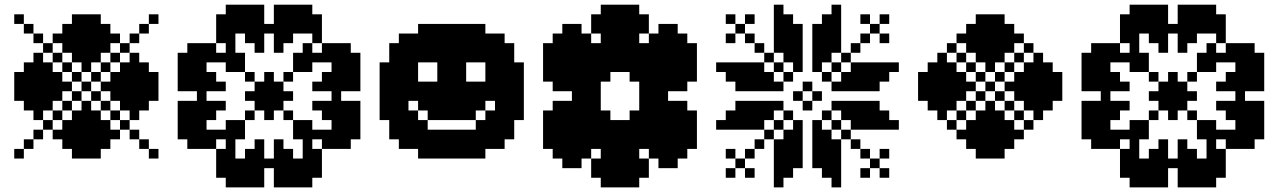

<svg xmlns="http://www.w3.org/2000/svg" viewBox="-20 -812 5540 832"><path d="M41.7 -500H83.3V-458.3H41.7ZM41.7 -458.3H83.3V-416.7H41.7ZM41.7 -416.7H83.3V-375H41.7ZM83.3 -541.7H125V-500H83.3ZM83.3 -500H125V-458.3H83.3ZM83.3 -458.3H125V-416.7H83.3ZM83.3 -416.7H125V-375H83.3ZM83.3 -375H125V-333.3H83.3ZM125 -541.7H166.7V-500H125ZM125 -500H166.7V-458.3H125ZM125 -458.3H166.7V-416.7H125ZM125 -416.7H166.7V-375H125ZM125 -333.3H166.7V-291.7H125ZM166.7 -500H208.3V-458.3H166.7ZM166.7 -458.3H208.3V-416.7H166.7ZM166.7 -375H208.3V-333.3H166.7ZM166.7 -291.7H208.3V-250H166.7ZM208.3 -500H250V-458.3H208.3ZM208.3 -333.3H250V-291.7H208.3ZM208.3 -250H250V-208.3H208.3ZM250 -708.3H291.7V-666.7H250ZM250 -458.3H291.7V-416.7H250ZM250 -375H291.7V-333.3H250ZM250 -291.7H291.7V-250H250ZM250 -250H291.7V-208.3H250ZM250 -208.3H291.7V-166.7H250ZM250 -666.7H291.7V-625H250ZM291.7 -750H333.3V-708.3H291.7ZM291.7 -708.3H333.3V-666.7H291.7ZM291.7 -625H333.3V-583.3H291.7ZM291.7 -416.7H333.3V-375H291.7ZM291.7 -333.3H333.3V-291.7H291.7ZM291.7 -291.7H333.3V-250H291.7ZM291.7 -250H333.3V-208.3H291.7ZM291.7 -208.3H333.3V-166.7H291.7ZM291.7 -166.7H333.3V-125H291.7ZM291.7 -666.7H333.3V-625H291.7ZM333.3 -750H375V-708.3H333.3ZM333.3 -708.3H375V-666.7H333.3ZM333.3 -666.7H375V-625H333.3ZM333.3 -625H375V-583.3H333.3ZM333.3 -583.3H375V-541.7H333.3ZM333.3 -458.3H375V-416.7H333.3ZM333.3 -375H375V-333.3H333.3ZM333.3 -333.3H375V-291.7H333.3ZM333.3 -291.7H375V-250H333.3ZM333.3 -250H375V-208.3H333.3ZM333.3 -208.3H375V-166.7H333.3ZM333.3 -166.7H375V-125H333.3ZM208.3 -416.7H250V-375H208.3ZM291.7 -500H333.3V-458.3H291.7ZM333.3 -541.7H375V-500H333.3ZM291.7 -583.3H333.3V-541.7H291.7ZM250 -541.7H291.7V-500H250ZM250 -625H291.7V-583.3H250ZM208.3 -666.7H250V-625H208.3ZM166.7 -541.7H208.3V-500H166.7ZM208.3 -583.3H250V-541.7H208.3ZM125 -583.3H166.7V-541.7H125ZM166.7 -625H208.3V-583.3H166.7ZM125 -375H166.7V-333.3H125ZM166.7 -416.7H208.3V-375H166.7ZM208.3 -458.3H250V-416.7H208.3ZM375 -750H416.7V-708.3H375ZM375 -708.3H416.7V-666.7H375ZM375 -666.7H416.7V-625H375ZM375 -625H416.7V-583.3H375ZM375 -583.3H416.7V-541.7H375ZM375 -500H416.7V-458.3H375ZM375 -416.7H416.7V-375H375ZM375 -333.3H416.7V-291.7H375ZM375 -291.7H416.7V-250H375ZM375 -250H416.7V-208.3H375ZM375 -208.3H416.7V-166.7H375ZM375 -166.7H416.7V-125H375ZM416.7 -208.3H458.3V-166.7H416.7ZM416.7 -250H458.3V-208.3H416.7ZM416.7 -291.7H458.3V-250H416.7ZM416.7 -375H458.3V-333.3H416.7ZM458.3 -416.7H500V-375H458.3ZM416.7 -458.3H458.3V-416.7H416.7ZM416.7 -541.7H458.3V-500H416.7ZM416.7 -625H458.3V-583.3H416.7ZM416.7 -666.7H458.3V-625H416.7ZM416.7 -708.3H458.3V-666.7H416.7ZM458.3 -666.7H500V-625H458.3ZM458.3 -583.3H500V-541.7H458.3ZM458.3 -500H500V-458.3H458.3ZM458.3 -333.3H500V-291.7H458.3ZM458.3 -250H500V-208.3H458.3ZM500 -375H541.7V-333.3H500ZM500 -458.3H541.7V-416.7H500ZM541.7 -333.3H583.3V-291.7H541.7ZM500 -541.7H541.7V-500H500ZM500 -625H541.7V-583.3H500ZM541.7 -500H583.3V-458.3H541.7ZM541.7 -458.3H583.3V-416.7H541.7ZM541.7 -416.7H583.3V-375H541.7ZM583.3 -375H625V-333.3H583.3ZM583.3 -416.7H625V-375H583.3ZM583.3 -458.3H625V-416.7H583.3ZM583.3 -500H625V-458.3H583.3ZM625 -458.3H666.7V-416.7H625ZM625 -416.7H666.7V-375H625ZM500 -500H541.7V-458.3H500ZM500 -416.7H541.7V-375H500ZM458.3 -458.3H500V-416.7H458.3ZM541.7 -375H583.3V-333.3H541.7ZM541.7 -541.7H583.3V-500H541.7ZM625 -500H666.7V-458.3H625ZM583.3 -541.7H625V-500H583.3ZM541.7 -583.3H583.3V-541.7H541.7ZM500 -291.7H541.7V-250H500ZM541.7 -666.7H583.3V-625H541.7ZM125 -666.7H166.7V-625H125ZM125 -250H166.7V-208.3H125ZM541.7 -250H583.3V-208.3H541.7ZM583.3 -208.3H625V-166.7H583.3ZM83.3 -208.3H125V-166.7H83.3ZM83.3 -708.3H125V-666.7H83.3ZM583.3 -708.3H625V-666.7H583.3ZM625 -166.7H666.7V-125H625ZM41.7 -166.7H83.3V-125H41.7ZM41.7 -750H83.3V-708.3H41.7ZM625 -750H666.7V-708.3H625Z M958.3 -791.7H1000V-750H958.3ZM1000 -791.7H1041.7V-750H1000ZM1041.7 -791.7H1083.3V-750H1041.7ZM1083.3 -791.7H1125V-750H1083.3ZM916.7 -750H958.3V-708.3H916.7ZM958.3 -750H1000V-708.3H958.3ZM1000 -750H1041.7V-708.3H1000ZM1041.7 -750H1083.3V-708.3H1041.7ZM1083.3 -750H1125V-708.3H1083.3ZM1166.7 -750H1208.3V-708.3H1166.7ZM1208.3 -750H1250V-708.3H1208.3ZM1250 -750H1291.7V-708.3H1250ZM1291.7 -750H1333.3V-708.3H1291.7ZM1166.7 -791.7H1208.3V-750H1166.7ZM1208.3 -791.7H1250V-750H1208.3ZM1250 -791.7H1291.7V-750H1250ZM1291.7 -791.7H1333.3V-750H1291.7ZM1333.3 -750H1375V-708.3H1333.3ZM1333.3 -708.3H1375V-666.7H1333.3ZM1333.3 -666.7H1375V-625H1333.3ZM916.7 -708.3H958.3V-666.7H916.7ZM916.7 -666.7H958.3V-625H916.7ZM1125 -708.3H1166.7V-666.7H1125ZM1083.3 -708.3H1125V-666.7H1083.3ZM1041.7 -708.3H1083.3V-666.7H1041.7ZM1000 -708.3H1041.7V-666.7H1000ZM958.3 -708.3H1000V-666.7H958.3ZM1166.7 -708.3H1208.3V-666.7H1166.7ZM1208.3 -708.3H1250V-666.7H1208.3ZM1250 -708.3H1291.7V-666.7H1250ZM1291.7 -708.3H1333.3V-666.7H1291.7ZM1083.3 -666.7H1125V-625H1083.3ZM1083.3 -625H1125V-583.3H1083.3ZM1041.7 -666.7H1083.3V-625H1041.7ZM1166.7 -625H1208.3V-583.3H1166.7ZM1166.7 -666.7H1208.3V-625H1166.7ZM1208.3 -666.7H1250V-625H1208.3ZM875 -625H916.7V-583.3H875ZM833.3 -625H875V-583.3H833.3ZM791.7 -625H833.3V-583.3H791.7ZM875 -583.3H916.7V-541.7H875ZM833.3 -583.3H875V-541.7H833.3ZM791.7 -583.3H833.3V-541.7H791.7ZM750 -583.3H791.7V-541.7H750ZM833.3 -541.7H875V-500H833.3ZM791.7 -541.7H833.3V-500H791.7ZM750 -541.7H791.7V-500H750ZM750 -500H791.7V-458.3H750ZM791.7 -500H833.3V-458.3H791.7ZM833.3 -500H875V-458.3H833.3ZM750 -458.3H791.7V-416.7H750ZM791.7 -458.3H833.3V-416.7H791.7ZM791.7 -375H833.3V-333.3H791.7ZM750 -375H791.7V-333.3H750ZM791.7 -333.3H833.3V-291.7H791.7ZM750 -333.3H791.7V-291.7H750ZM750 -291.7H791.7V-250H750ZM791.7 -291.7H833.3V-250H791.7ZM833.3 -416.7H875V-375H833.3ZM833.3 -458.3H875V-416.7H833.3ZM833.3 -333.3H875V-291.7H833.3ZM833.3 -291.7H875V-250H833.3ZM833.3 -250H875V-208.3H833.3ZM833.3 -375H875V-333.3H833.3ZM875 -458.3H916.7V-416.7H875ZM875 -375H916.7V-333.3H875ZM875 -333.3H916.7V-291.7H875ZM875 -500H916.7V-458.3H875ZM916.7 -458.3H958.3V-416.7H916.7ZM916.7 -375H958.3V-333.3H916.7ZM875 -250H916.7V-208.3H875ZM916.7 -583.3H958.3V-541.7H916.7ZM958.3 -666.7H1000V-625H958.3ZM958.3 -625H1000V-583.3H958.3ZM958.3 -583.3H1000V-541.7H958.3ZM1000 -583.3H1041.7V-541.7H1000ZM1000 -541.7H1041.7V-500H1000ZM958.3 -541.7H1000V-500H958.3ZM1041.7 -500H1083.3V-458.3H1041.7ZM1083.3 -458.3H1125V-416.7H1083.3ZM1083.3 -416.7H1125V-375H1083.3ZM1083.3 -375H1125V-333.3H1083.3ZM1125 -375H1166.7V-333.3H1125ZM1166.7 -375H1208.3V-333.3H1166.7ZM1166.7 -416.7H1208.3V-375H1166.7ZM1166.7 -458.3H1208.3V-416.7H1166.7ZM1125 -458.3H1166.7V-416.7H1125ZM1125 -416.7H1166.7V-375H1125ZM1208.3 -500H1250V-458.3H1208.3ZM1208.3 -333.3H1250V-291.7H1208.3ZM1041.7 -333.3H1083.3V-291.7H1041.7ZM1125 -333.3H1166.7V-291.7H1125ZM1125 -500H1166.7V-458.3H1125ZM1208.3 -416.7H1250V-375H1208.3ZM1041.7 -416.7H1083.3V-375H1041.7ZM1541.7 -583.3V-541.7H1500V-583.3ZM1541.7 -541.7V-500H1500V-541.7ZM1541.7 -500V-458.3H1500V-500ZM1541.7 -458.3V-416.7H1500V-458.3ZM1500 -625V-583.3H1458.3V-625ZM1500 -583.3V-541.7H1458.3V-583.3ZM1500 -541.7V-500H1458.3V-541.7ZM1500 -500V-458.3H1458.3V-500ZM1500 -458.3V-416.7H1458.3V-458.3ZM1458.3 -208.3V-166.7H1416.7V-208.3ZM1458.3 -625V-583.3H1416.7V-625ZM1416.7 -625V-583.3H1375V-625ZM1458.3 -416.7V-375H1416.7V-416.7ZM1458.3 -458.3V-416.7H1416.7V-458.3ZM1458.3 -500V-458.3H1416.7V-500ZM1458.3 -541.7V-500H1416.7V-541.7ZM1458.3 -583.3V-541.7H1416.7V-583.3ZM1458.3 -375V-333.3H1416.7V-375ZM1458.3 -333.3V-291.7H1416.7V-333.3ZM1458.3 -291.7V-250H1416.7V-291.7ZM1458.3 -250V-208.3H1416.7V-250ZM1416.7 -458.3V-416.7H1375V-458.3ZM1375 -458.3V-416.7H1333.3V-458.3ZM1416.7 -500V-458.3H1375V-500ZM1375 -375V-333.3H1333.3V-375ZM1416.7 -375V-333.3H1375V-375ZM1416.7 -333.3V-291.7H1375V-333.3ZM1333.3 -625V-583.3H1291.7V-625ZM1416.7 -583.3V-541.7H1375V-583.3ZM1375 -583.3V-541.7H1333.3V-583.3ZM1333.3 -583.3V-541.7H1291.7V-583.3ZM1333.3 -541.7V-500H1291.7V-541.7ZM1291.7 -541.7V-500H1250V-541.7ZM1291.7 -583.3V-541.7H1250V-583.3ZM750 -250H791.7V-208.3H750ZM791.7 -208.3H833.3V-166.7H791.7ZM791.7 -250H833.3V-208.3H791.7ZM833.3 -208.3H875V-166.7H833.3ZM875 -208.3H916.7V-166.7H875ZM1375 -208.3H1416.7V-166.7H1375ZM1375 -250H1416.7V-208.3H1375ZM1333.3 -250H1375V-208.3H1333.3ZM1291.7 -250H1333.3V-208.3H1291.7ZM1291.7 -208.3H1333.3V-166.7H1291.7ZM1291.7 -166.7H1333.3V-125H1291.7ZM958.3 0V-41.7H1000V0ZM1000 0V-41.7H1041.7V0ZM1041.7 0V-41.7H1083.3V0ZM1083.3 0V-41.7H1125V0ZM916.7 -41.7V-83.3H958.3V-41.7ZM958.3 -41.7V-83.3H1000V-41.7ZM1000 -41.7V-83.3H1041.7V-41.7ZM1041.7 -41.7V-83.3H1083.3V-41.7ZM1083.3 -41.7V-83.3H1125V-41.7ZM1166.7 -41.7V-83.3H1208.3V-41.7ZM1208.3 -41.7V-83.3H1250V-41.7ZM1250 -41.7V-83.3H1291.7V-41.7ZM1291.7 -41.7V-83.3H1333.3V-41.7ZM1166.7 0V-41.7H1208.3V0ZM1208.3 0V-41.7H1250V0ZM1250 0V-41.7H1291.7V0ZM1291.7 0V-41.7H1333.3V0ZM1333.3 -41.7V-83.3H1375V-41.7ZM1333.3 -83.3V-125H1375V-83.3ZM1333.3 -125V-166.7H1375V-125ZM916.7 -83.3V-125H958.3V-83.3ZM916.7 -125V-166.7H958.3V-125ZM1125 -83.3V-125H1166.7V-83.3ZM1083.3 -83.3V-125H1125V-83.3ZM1041.7 -83.3V-125H1083.3V-83.3ZM1000 -83.3V-125H1041.7V-83.3ZM958.3 -83.3V-125H1000V-83.3ZM1166.7 -83.3V-125H1208.3V-83.3ZM1208.3 -83.3V-125H1250V-83.3ZM1250 -83.3V-125H1291.7V-83.3ZM1291.7 -83.3V-125H1333.3V-83.3ZM1083.3 -125V-166.7H1125V-125ZM1083.3 -166.7V-208.3H1125V-166.7ZM1041.7 -125V-166.7H1083.3V-125ZM1166.7 -166.7V-208.3H1208.3V-166.7ZM1166.7 -125V-166.7H1208.3V-125ZM1208.3 -125V-166.7H1250V-125ZM916.7 -208.3V-250H958.3V-208.3ZM958.3 -125V-166.7H1000V-125ZM958.3 -166.7V-208.3H1000V-166.7ZM958.3 -208.3V-250H1000V-208.3ZM1000 -208.3V-250H1041.7V-208.3ZM1000 -250V-291.7H1041.7V-250ZM958.3 -250V-291.7H1000V-250ZM1250 -291.7H1291.7V-250H1250ZM1250 -250H1291.7V-208.3H1250ZM1291.7 -291.7H1333.3V-250H1291.7ZM1458.3 -375H1500V-333.3H1458.3ZM1458.3 -333.3H1500V-291.7H1458.3ZM1458.3 -291.7H1500V-250H1458.3ZM1458.3 -250H1500V-208.3H1458.3ZM1458.3 -208.3H1500V-166.7H1458.3ZM1500 -375H1541.7V-333.3H1500ZM1500 -333.3H1541.7V-291.7H1500ZM1500 -291.7H1541.7V-250H1500ZM1500 -250H1541.7V-208.3H1500Z M1750 -500H1791.7V-458.3H1750ZM1875 -416.7H1916.7V-375H1875ZM1875 -375H1916.7V-333.3H1875ZM1833.3 -375H1875V-333.3H1833.3ZM1791.7 -375H1833.3V-333.3H1791.7ZM1750 -416.7H1791.7V-375H1750ZM1750 -458.3H1791.7V-416.7H1750ZM1791.7 -416.7H1833.3V-375H1791.7ZM1833.3 -416.7H1875V-375H1833.3ZM1708.3 -500H1750V-458.3H1708.3ZM1916.7 -500H1958.3V-458.3H1916.7ZM1875 -333.3H1916.7V-291.7H1875ZM1750 -541.7H1791.7V-500H1750ZM1708.3 -375H1750V-333.3H1708.3ZM1708.3 -333.3H1750V-291.7H1708.3ZM1708.3 -416.7H1750V-375H1708.3ZM1708.3 -458.3H1750V-416.7H1708.3ZM1708.3 -541.7H1750V-500H1708.3ZM1916.7 -541.7H1958.3V-500H1916.7ZM1916.7 -458.3H1958.3V-416.7H1916.7ZM1916.7 -375H1958.3V-333.3H1916.7ZM1916.7 -333.3H1958.3V-291.7H1916.7ZM1833.3 -333.3H1875V-291.7H1833.3ZM1750 -583.3H1791.7V-541.7H1750ZM1791.7 -583.3H1833.3V-541.7H1791.7ZM1833.3 -583.3H1875V-541.7H1833.3ZM1875 -583.3H1916.7V-541.7H1875ZM1958.3 -500H2000V-458.3H1958.3ZM1958.3 -458.3H2000V-416.7H1958.3ZM1958.3 -416.7H2000V-375H1958.3ZM1958.3 -375H2000V-333.3H1958.3ZM1750 -291.7H1791.7V-250H1750ZM1666.7 -375H1708.3V-333.3H1666.7ZM1666.7 -416.7H1708.3V-375H1666.7ZM1666.7 -458.3H1708.3V-416.7H1666.7ZM1666.7 -500H1708.3V-458.3H1666.7ZM1708.3 -583.3H1750V-541.7H1708.3ZM1791.7 -625H1833.3V-583.3H1791.7ZM1833.3 -625H1875V-583.3H1833.3ZM1875 -625H1916.7V-583.3H1875ZM1916.7 -583.3H1958.3V-541.7H1916.7ZM1958.3 -541.7H2000V-500H1958.3ZM2000 -583.3H2041.7V-541.7H2000ZM2000 -416.7H2041.7V-375H2000ZM2000 -375H2041.7V-333.3H2000ZM2000 -333.3H2041.7V-291.7H2000ZM1958.3 -583.3H2000V-541.7H1958.3ZM1916.7 -625H1958.3V-583.3H1916.7ZM2041.7 -416.7H2083.3V-375H2041.7ZM2041.7 -375H2083.3V-333.3H2041.7ZM1958.3 -333.3H2000V-291.7H1958.3ZM1708.3 -291.7H1750V-250H1708.3ZM1791.7 -250H1833.3V-208.3H1791.7ZM1833.3 -250H1875V-208.3H1833.3ZM1750 -625H1791.7V-583.3H1750ZM1833.3 -666.7H1875V-625H1833.3ZM1875 -666.7H1916.7V-625H1875ZM1916.7 -666.7H1958.3V-625H1916.7ZM1958.3 -666.7H2000V-625H1958.3ZM1958.3 -625H2000V-583.3H1958.3ZM2000 -625H2041.7V-583.3H2000ZM2041.7 -583.3H2083.3V-541.7H2041.7ZM2083.3 -416.7H2125V-375H2083.3ZM1750 -250H1791.7V-208.3H1750ZM2041.7 -625H2083.3V-583.3H2041.7ZM2083.3 -583.3H2125V-541.7H2083.3ZM2125 -541.7H2166.7V-500H2125ZM2125 -500H2166.7V-458.3H2125ZM2125 -458.3H2166.7V-416.7H2125ZM2125 -416.7H2166.7V-375H2125ZM2125 -375H2166.7V-333.3H2125ZM2000 -250H2041.7V-208.3H2000ZM2041.7 -250H2083.3V-208.3H2041.7ZM2083.3 -291.7H2125V-250H2083.3ZM1833.3 -208.3H1875V-166.7H1833.3ZM1875 -208.3H1916.7V-166.7H1875ZM1916.7 -208.3H1958.3V-166.7H1916.7ZM1958.3 -208.3H2000V-166.7H1958.3ZM1625 -541.7H1666.7V-500H1625ZM1625 -500H1666.7V-458.3H1625ZM1625 -458.3H1666.7V-416.7H1625ZM1625 -416.7H1666.7V-375H1625ZM1625 -375H1666.7V-333.3H1625ZM1625 -333.3H1666.7V-291.7H1625ZM1666.7 -333.3H1708.3V-291.7H1666.7ZM1666.7 -291.7H1708.3V-250H1666.7ZM1708.3 -250H1750V-208.3H1708.3ZM1750 -208.3H1791.7V-166.7H1750ZM1791.7 -208.3H1833.3V-166.7H1791.7ZM1833.3 -166.7H1875V-125H1833.3ZM1875 -166.7H1916.7V-125H1875ZM1916.7 -166.7H1958.3V-125H1916.7ZM1958.3 -166.7H2000V-125H1958.3ZM2000 -208.3H2041.7V-166.7H2000ZM2041.7 -208.3H2083.3V-166.7H2041.7ZM2083.3 -250H2125V-208.3H2083.3ZM2125 -333.3H2166.7V-291.7H2125ZM1791.7 -166.7H1833.3V-125H1791.7ZM1708.3 -208.3H1750V-166.7H1708.3ZM1666.7 -250H1708.3V-208.3H1666.7ZM1666.7 -541.7H1708.3V-500H1666.7ZM1666.7 -583.3H1708.3V-541.7H1666.7ZM1666.7 -625H1708.3V-583.3H1666.7ZM1708.3 -625H1750V-583.3H1708.3ZM1708.3 -666.7H1750V-625H1708.3ZM1750 -666.7H1791.7V-625H1750ZM1791.7 -666.7H1833.3V-625H1791.7ZM1791.7 -708.3H1833.3V-666.7H1791.7ZM1833.3 -708.3H1875V-666.7H1833.3ZM1875 -708.3H1916.7V-666.7H1875ZM1916.7 -708.3H1958.3V-666.7H1916.7ZM1958.3 -708.3H2000V-666.7H1958.3ZM2000 -708.3H2041.7V-666.7H2000ZM2000 -666.7H2041.7V-625H2000ZM2041.7 -666.7H2083.3V-625H2041.7ZM2083.3 -625H2125V-583.3H2083.3ZM2083.3 -666.7H2125V-625H2083.3ZM2000 -166.7H2041.7V-125H2000ZM2041.7 -166.7H2083.3V-125H2041.7ZM2083.3 -208.3H2125V-166.7H2083.3ZM2125 -208.3H2166.7V-166.7H2125ZM2125 -250H2166.7V-208.3H2125ZM2125 -291.7H2166.7V-250H2125ZM2166.7 -250H2208.3V-208.3H2166.7ZM2166.7 -291.7H2208.3V-250H2166.7ZM2208.3 -333.3H2250V-291.7H2208.3ZM2208.3 -375H2250V-333.3H2208.3ZM2208.3 -416.7H2250V-375H2208.3ZM2208.3 -458.3H2250V-416.7H2208.3ZM2208.3 -500H2250V-458.3H2208.3ZM2208.3 -541.7H2250V-500H2208.3ZM2166.7 -541.7H2208.3V-500H2166.7ZM2166.7 -500H2208.3V-458.3H2166.7ZM2166.7 -458.3H2208.3V-416.7H2166.7ZM2166.7 -416.7H2208.3V-375H2166.7ZM2166.7 -375H2208.3V-333.3H2166.7ZM2166.7 -333.3H2208.3V-291.7H2166.7ZM2125 -583.3H2166.7V-541.7H2125ZM2125 -625H2166.7V-583.3H2125ZM2166.7 -583.3H2208.3V-541.7H2166.7ZM2166.7 -625H2208.3V-583.3H2166.7ZM2125 -666.7H2166.7V-625H2125ZM2041.7 -708.3H2083.3V-666.7H2041.7ZM2083.3 -541.7H2125V-500H2083.3ZM2083.3 -500H2125V-458.3H2083.3ZM2083.3 -458.3H2125V-416.7H2083.3ZM2041.7 -458.3H2083.3V-416.7H2041.7ZM2000 -458.3H2041.7V-416.7H2000ZM1791.7 -458.3H1833.3V-416.7H1791.7ZM1833.3 -458.3H1875V-416.7H1833.3ZM1875 -458.3H1916.7V-416.7H1875ZM1875 -541.7H1916.7V-500H1875ZM1875 -500H1916.7V-458.3H1875ZM1875 -250H1916.7V-208.3H1875ZM1916.7 -250H1958.3V-208.3H1916.7ZM1958.3 -250H2000V-208.3H1958.3ZM1750 -333.3H1791.7V-291.7H1750ZM1791.7 -291.7H1833.3V-250H1791.7ZM2041.7 -291.7H2083.3V-250H2041.7ZM2083.3 -333.3H2125V-291.7H2083.3ZM1916.7 -416.7H1958.3V-375H1916.7Z M2541.7 -458.3H2583.3V-416.7H2541.7ZM2541.7 -416.7H2583.3V-375H2541.7ZM2541.7 -375H2583.3V-333.3H2541.7ZM2583.3 -500H2625V-458.3H2583.3ZM2625 -541.7H2666.7V-500H2625ZM2666.7 -541.7H2708.3V-500H2666.7ZM2708.3 -500H2750V-458.3H2708.3ZM2750 -458.3H2791.7V-416.7H2750ZM2750 -416.7H2791.7V-375H2750ZM2750 -375H2791.7V-333.3H2750ZM2708.3 -333.3H2750V-291.7H2708.3ZM2583.3 -333.3H2625V-291.7H2583.3ZM2625 -291.7H2666.7V-250H2625ZM2666.7 -291.7H2708.3V-250H2666.7ZM2583.3 -291.7H2625V-250H2583.3ZM2541.7 -291.7H2583.3V-250H2541.7ZM2541.7 -333.3H2583.3V-291.7H2541.7ZM2500 -333.3H2541.7V-291.7H2500ZM2500 -375H2541.7V-333.3H2500ZM2500 -416.7H2541.7V-375H2500ZM2500 -458.3H2541.7V-416.7H2500ZM2625 -583.3H2666.7V-541.7H2625ZM2666.7 -583.3H2708.3V-541.7H2666.7ZM2708.3 -583.3H2750V-541.7H2708.3ZM2750 -541.7H2791.7V-500H2750ZM2708.3 -541.7H2750V-500H2708.3ZM2750 -500H2791.7V-458.3H2750ZM2791.7 -500H2833.3V-458.3H2791.7ZM2791.7 -458.3H2833.3V-416.7H2791.7ZM2791.7 -416.7H2833.3V-375H2791.7ZM2791.7 -375H2833.3V-333.3H2791.7ZM2791.7 -333.3H2833.3V-291.7H2791.7ZM2750 -333.3H2791.7V-291.7H2750ZM2750 -291.7H2791.7V-250H2750ZM2708.3 -291.7H2750V-250H2708.3ZM2541.7 -500H2583.3V-458.3H2541.7ZM2583.3 -541.7H2625V-500H2583.3ZM2583.3 -583.3H2625V-541.7H2583.3ZM2541.7 -541.7H2583.3V-500H2541.7ZM2541.7 -583.3H2583.3V-541.7H2541.7ZM2500 -583.3H2541.7V-541.7H2500ZM2500 -541.7H2541.7V-500H2500ZM2500 -500H2541.7V-458.3H2500ZM2750 -583.3H2791.7V-541.7H2750ZM2791.7 -583.3H2833.3V-541.7H2791.7ZM2791.7 -541.7H2833.3V-500H2791.7ZM2791.7 -291.7H2833.3V-250H2791.7ZM2791.7 -250H2833.3V-208.3H2791.7ZM2750 -250H2791.7V-208.3H2750ZM2708.3 -250H2750V-208.3H2708.3ZM2666.7 -250H2708.3V-208.3H2666.7ZM2583.3 -250H2625V-208.3H2583.3ZM2541.7 -250H2583.3V-208.3H2541.7ZM2500 -250H2541.7V-208.3H2500ZM2458.3 -250H2500V-208.3H2458.3ZM2458.3 -291.7H2500V-250H2458.3ZM2500 -291.7H2541.7V-250H2500ZM2625 -250H2666.7V-208.3H2625ZM2458.3 -333.3H2500V-291.7H2458.3ZM2458.3 -375H2500V-333.3H2458.3ZM2458.3 -500H2500V-458.3H2458.3ZM2458.3 -541.7H2500V-500H2458.3ZM2458.3 -583.3H2500V-541.7H2458.3ZM2458.3 -458.3H2500V-416.7H2458.3ZM2458.3 -625H2500V-583.3H2458.3ZM2500 -625H2541.7V-583.3H2500ZM2541.7 -625H2583.3V-583.3H2541.7ZM2625 -625H2666.7V-583.3H2625ZM2666.7 -625H2708.3V-583.3H2666.7ZM2708.3 -625H2750V-583.3H2708.3ZM2750 -625H2791.7V-583.3H2750ZM2791.7 -625H2833.3V-583.3H2791.7ZM2583.3 -625H2625V-583.3H2583.3ZM2833.3 -625H2875V-583.3H2833.3ZM2833.3 -583.3H2875V-541.7H2833.3ZM2833.3 -541.7H2875V-500H2833.3ZM2833.3 -500H2875V-458.3H2833.3ZM2833.3 -458.3H2875V-416.7H2833.3ZM2833.3 -416.7H2875V-375H2833.3ZM2833.3 -375H2875V-333.3H2833.3ZM2833.3 -333.3H2875V-291.7H2833.3ZM2833.3 -291.7H2875V-250H2833.3ZM2833.3 -250H2875V-208.3H2833.3ZM2833.3 -208.3H2875V-166.7H2833.3ZM2791.7 -208.3H2833.3V-166.7H2791.7ZM2750 -208.3H2791.7V-166.7H2750ZM2708.3 -208.3H2750V-166.7H2708.3ZM2666.7 -208.3H2708.3V-166.7H2666.7ZM2625 -208.3H2666.7V-166.7H2625ZM2583.3 -208.3H2625V-166.7H2583.3ZM2541.7 -208.3H2583.3V-166.7H2541.7ZM2500 -208.3H2541.7V-166.7H2500ZM2458.3 -208.3H2500V-166.7H2458.3ZM2875 -208.3H2916.7V-166.7H2875ZM2875 -250H2916.7V-208.3H2875ZM2875 -291.7H2916.7V-250H2875ZM2875 -333.3H2916.7V-291.7H2875ZM2875 -375H2916.7V-333.3H2875ZM2875 -458.3H2916.7V-416.7H2875ZM2875 -500H2916.7V-458.3H2875ZM2875 -541.7H2916.7V-500H2875ZM2875 -583.3H2916.7V-541.7H2875ZM2875 -625H2916.7V-583.3H2875ZM2875 -666.7H2916.7V-625H2875ZM2833.3 -666.7H2875V-625H2833.3ZM2791.7 -666.7H2833.3V-625H2791.7ZM2708.3 -666.7H2750V-625H2708.3ZM2666.7 -666.7H2708.3V-625H2666.7ZM2625 -666.7H2666.7V-625H2625ZM2583.3 -666.7H2625V-625H2583.3ZM2500 -666.7H2541.7V-625H2500ZM2458.3 -666.7H2500V-625H2458.3ZM2416.7 -666.7H2458.3V-625H2416.7ZM2416.7 -625H2458.3V-583.3H2416.7ZM2416.7 -583.3H2458.3V-541.7H2416.7ZM2416.7 -541.7H2458.3V-500H2416.7ZM2416.7 -500H2458.3V-458.3H2416.7ZM2416.7 -458.3H2458.3V-416.7H2416.7ZM2416.7 -375H2458.3V-333.3H2416.7ZM2416.7 -333.3H2458.3V-291.7H2416.7ZM2416.7 -291.7H2458.3V-250H2416.7ZM2416.7 -250H2458.3V-208.3H2416.7ZM2416.7 -208.3H2458.3V-166.7H2416.7ZM2416.7 -166.7H2458.3V-125H2416.7ZM2458.3 -166.7H2500V-125H2458.3ZM2500 -166.7H2541.7V-125H2500ZM2583.3 -166.7H2625V-125H2583.3ZM2625 -166.7H2666.7V-125H2625ZM2666.7 -166.7H2708.3V-125H2666.7ZM2708.3 -166.7H2750V-125H2708.3ZM2791.7 -166.7H2833.3V-125H2791.7ZM2833.3 -166.7H2875V-125H2833.3ZM2875 -166.7H2916.7V-125H2875ZM2583.3 -125H2625V-83.3H2583.3ZM2625 -125H2666.7V-83.3H2625ZM2666.7 -125H2708.3V-83.3H2666.7ZM2708.3 -125H2750V-83.3H2708.3ZM2708.3 -41.7H2750V0H2708.3ZM2666.7 -41.7H2708.3V0H2666.7ZM2625 -41.7H2666.7V0H2625ZM2625 -83.3H2666.7V-41.7H2625ZM2666.7 -83.3H2708.3V-41.7H2666.7ZM2708.3 -83.3H2750V-41.7H2708.3ZM2583.3 -41.7H2625V0H2583.3ZM2583.3 -83.3H2625V-41.7H2583.3ZM2750 -83.3H2791.7V-41.7H2750ZM2750 -125H2791.7V-83.3H2750ZM2541.7 -83.3H2583.3V-41.7H2541.7ZM2541.7 -125H2583.3V-83.3H2541.7ZM2458.3 -125H2500V-83.3H2458.3ZM2416.7 -125H2458.3V-83.3H2416.7ZM2375 -166.7H2416.7V-125H2375ZM2333.3 -208.3H2375V-166.7H2333.3ZM2333.3 -250H2375V-208.3H2333.3ZM2333.3 -291.7H2375V-250H2333.3ZM2333.3 -333.3H2375V-291.7H2333.3ZM2375 -375H2416.7V-333.3H2375ZM2375 -333.3H2416.7V-291.7H2375ZM2375 -291.7H2416.7V-250H2375ZM2375 -250H2416.7V-208.3H2375ZM2375 -208.3H2416.7V-166.7H2375ZM2458.3 -416.7H2500V-375H2458.3ZM2375 -458.3H2416.7V-416.7H2375ZM2333.3 -500H2375V-458.3H2333.3ZM2333.3 -541.7H2375V-500H2333.3ZM2333.3 -583.3H2375V-541.7H2333.3ZM2333.3 -625H2375V-583.3H2333.3ZM2375 -666.7H2416.7V-625H2375ZM2416.7 -708.3H2458.3V-666.7H2416.7ZM2458.3 -708.3H2500V-666.7H2458.3ZM2375 -625H2416.7V-583.3H2375ZM2375 -583.3H2416.7V-541.7H2375ZM2375 -541.7H2416.7V-500H2375ZM2375 -500H2416.7V-458.3H2375ZM2750 -750H2791.7V-708.3H2750ZM2541.7 -750H2583.3V-708.3H2541.7ZM2541.7 -708.3H2583.3V-666.7H2541.7ZM2833.3 -125H2875V-83.3H2833.3ZM2875 -125H2916.7V-83.3H2875ZM2916.7 -166.7H2958.3V-125H2916.7ZM2958.3 -208.3H3000V-166.7H2958.3ZM2958.3 -250H3000V-208.3H2958.3ZM2958.3 -291.7H3000V-250H2958.3ZM2958.3 -333.3H3000V-291.7H2958.3ZM2916.7 -375H2958.3V-333.3H2916.7ZM2916.7 -333.3H2958.3V-291.7H2916.7ZM2916.7 -291.7H2958.3V-250H2916.7ZM2916.7 -250H2958.3V-208.3H2916.7ZM2916.7 -208.3H2958.3V-166.7H2916.7ZM2916.7 -500H2958.3V-458.3H2916.7ZM2958.3 -541.7H3000V-500H2958.3ZM2958.3 -583.3H3000V-541.7H2958.3ZM2958.3 -625H3000V-583.3H2958.3ZM2916.7 -666.7H2958.3V-625H2916.7ZM2916.7 -625H2958.3V-583.3H2916.7ZM2916.7 -583.3H2958.3V-541.7H2916.7ZM2916.7 -541.7H2958.3V-500H2916.7ZM2875 -708.3H2916.7V-666.7H2875ZM2750 -708.3H2791.7V-666.7H2750ZM2583.3 -791.7H2625V-750H2583.3ZM2625 -791.7H2666.7V-750H2625ZM2666.7 -791.7H2708.3V-750H2666.7ZM2708.3 -791.7H2750V-750H2708.3ZM2708.3 -750H2750V-708.3H2708.3ZM2708.3 -708.3H2750V-666.7H2708.3ZM2666.7 -708.3H2708.3V-666.7H2666.7ZM2666.7 -750H2708.3V-708.3H2666.7ZM2625 -750H2666.7V-708.3H2625ZM2583.3 -750H2625V-708.3H2583.3ZM2583.3 -708.3H2625V-666.7H2583.3ZM2625 -708.3H2666.7V-666.7H2625ZM2833.3 -708.3H2875V-666.7H2833.3ZM2958.3 -500H3000V-458.3H2958.3ZM2916.7 -458.3H2958.3V-416.7H2916.7Z M3166.7 -500H3208.3V-458.3H3166.7ZM3208.3 -500H3250V-458.3H3208.3ZM3250 -500H3291.7V-458.3H3250ZM3125 -541.7H3166.7V-500H3125ZM3208.3 -458.3H3250V-416.7H3208.3ZM3250 -458.3H3291.7V-416.7H3250ZM3250 -541.7H3291.7V-500H3250ZM3166.7 -541.7H3208.3V-500H3166.7ZM3208.3 -541.7H3250V-500H3208.3ZM3208.3 -375H3250V-333.3H3208.3ZM3250 -375H3291.7V-333.3H3250ZM3208.3 -333.3H3250V-291.7H3208.3ZM3166.7 -333.3H3208.3V-291.7H3166.7ZM3166.7 -291.7H3208.3V-250H3166.7ZM3125 -291.7H3166.7V-250H3125ZM3250 -291.7H3291.7V-250H3250ZM3250 -333.3H3291.7V-291.7H3250ZM3208.3 -291.7H3250V-250H3208.3ZM3333.3 -83.3H3375V-41.7H3333.3ZM3375 -125H3416.7V-83.3H3375ZM3416.7 -166.7H3458.3V-125H3416.7ZM3416.7 -208.3H3458.3V-166.7H3416.7ZM3375 -208.3H3416.7V-166.7H3375ZM3333.3 -208.3H3375V-166.7H3333.3ZM3333.3 -166.7H3375V-125H3333.3ZM3333.3 -125H3375V-83.3H3333.3ZM3375 -166.7H3416.7V-125H3375ZM3500 -166.7H3541.7V-125H3500ZM3500 -208.3H3541.7V-166.7H3500ZM3541.7 -125H3583.3V-83.3H3541.7ZM3583.3 -83.3H3625V-41.7H3583.3ZM3583.3 -208.3H3625V-166.7H3583.3ZM3541.7 -208.3H3583.3V-166.7H3541.7ZM3541.7 -166.7H3583.3V-125H3541.7ZM3583.3 -166.7H3625V-125H3583.3ZM3583.3 -125H3625V-83.3H3583.3ZM3291.7 -375H3333.3V-333.3H3291.7ZM3333.3 -375H3375V-333.3H3333.3ZM3416.7 -291.7H3458.3V-250H3416.7ZM3416.7 -250H3458.3V-208.3H3416.7ZM3291.7 -458.3H3333.3V-416.7H3291.7ZM3333.3 -458.3H3375V-416.7H3333.3ZM3416.7 -541.7H3458.3V-500H3416.7ZM3416.7 -583.3H3458.3V-541.7H3416.7ZM3375 -583.3H3416.7V-541.7H3375ZM3291.7 -500H3333.3V-458.3H3291.7ZM3375 -250H3416.7V-208.3H3375ZM3291.7 -333.3H3333.3V-291.7H3291.7ZM3333.3 -625H3375V-583.3H3333.3ZM3333.3 -666.7H3375V-625H3333.3ZM3333.3 -708.3H3375V-666.7H3333.3ZM3333.3 -750H3375V-708.3H3333.3ZM3375 -625H3416.7V-583.3H3375ZM3375 -666.7H3416.7V-625H3375ZM3375 -708.3H3416.7V-666.7H3375ZM3416.7 -625H3458.3V-583.3H3416.7ZM3500 -541.7H3541.7V-500H3500ZM3500 -583.3H3541.7V-541.7H3500ZM3500 -625H3541.7V-583.3H3500ZM3500 -666.7H3541.7V-625H3500ZM3541.7 -583.3H3583.3V-541.7H3541.7ZM3541.7 -625H3583.3V-583.3H3541.7ZM3541.7 -666.7H3583.3V-625H3541.7ZM3541.7 -708.3H3583.3V-666.7H3541.7ZM3583.3 -625H3625V-583.3H3583.3ZM3583.3 -666.7H3625V-625H3583.3ZM3583.3 -708.3H3625V-666.7H3583.3ZM3583.3 -750H3625V-708.3H3583.3ZM3625 -500H3666.7V-458.3H3625ZM3583.3 -458.3H3625V-416.7H3583.3ZM3625 -458.3H3666.7V-416.7H3625ZM3583.3 -375H3625V-333.3H3583.3ZM3625 -375H3666.7V-333.3H3625ZM3500 -291.7H3541.7V-250H3500ZM3500 -250H3541.7V-208.3H3500ZM3541.7 -250H3583.3V-208.3H3541.7ZM3625 -333.3H3666.7V-291.7H3625ZM3750 -291.7H3791.7V-250H3750ZM3708.3 -291.7H3750V-250H3708.3ZM3666.7 -291.7H3708.3V-250H3666.7ZM3708.3 -333.3H3750V-291.7H3708.3ZM3666.7 -333.3H3708.3V-291.7H3666.7ZM3666.7 -375H3708.3V-333.3H3666.7ZM3666.7 -541.7H3708.3V-500H3666.7ZM3708.3 -541.7H3750V-500H3708.3ZM3750 -541.7H3791.7V-500H3750ZM3666.7 -458.3H3708.3V-416.7H3666.7ZM3666.7 -500H3708.3V-458.3H3666.7ZM3708.3 -500H3750V-458.3H3708.3ZM3708.3 -458.3H3750V-416.7H3708.3ZM3750 -500H3791.7V-458.3H3750ZM3791.7 -541.7H3833.3V-500H3791.7ZM3708.3 -375H3750V-333.3H3708.3ZM3750 -333.3H3791.7V-291.7H3750ZM3791.7 -291.7H3833.3V-250H3791.7ZM3416.7 -666.7H3458.3V-625H3416.7ZM3375 -500H3416.7V-458.3H3375ZM3333.3 -541.7H3375V-500H3333.3ZM3291.7 -583.3H3333.3V-541.7H3291.7ZM3375 -333.3H3416.7V-291.7H3375ZM3333.3 -291.7H3375V-250H3333.3ZM3291.7 -250H3333.3V-208.3H3291.7ZM3583.3 -291.7H3625V-250H3583.3ZM3541.7 -333.3H3583.3V-291.7H3541.7ZM3625 -250H3666.7V-208.3H3625ZM3625 -583.3H3666.7V-541.7H3625ZM3583.3 -541.7H3625V-500H3583.3ZM3541.7 -500H3583.3V-458.3H3541.7ZM3583.3 -41.7H3625V0H3583.3ZM3541.7 -83.3H3583.3V-41.7H3541.7ZM3500 -125H3541.7V-83.3H3500ZM3333.3 -41.7H3375V0H3333.3ZM3375 -83.3H3416.7V-41.7H3375ZM3416.7 -125H3458.3V-83.3H3416.7ZM3166.7 -458.3H3208.3V-416.7H3166.7ZM3125 -500H3166.7V-458.3H3125ZM3083.3 -541.7H3125V-500H3083.3ZM3166.7 -375H3208.3V-333.3H3166.7ZM3125 -333.3H3166.7V-291.7H3125ZM3083.3 -291.7H3125V-250H3083.3ZM3750 -375H3791.7V-333.3H3750ZM3791.7 -333.3H3833.3V-291.7H3791.7ZM3833.3 -291.7H3875V-250H3833.3ZM3750 -458.3H3791.7V-416.7H3750ZM3791.7 -500H3833.3V-458.3H3791.7ZM3833.3 -541.7H3875V-500H3833.3ZM3500 -708.3H3541.7V-666.7H3500ZM3541.7 -750H3583.3V-708.3H3541.7ZM3583.3 -791.7H3625V-750H3583.3ZM3416.7 -708.3H3458.3V-666.7H3416.7ZM3375 -750H3416.7V-708.3H3375ZM3333.3 -791.7H3375V-750H3333.3ZM3458.3 -458.3H3500V-416.7H3458.3ZM3416.7 -416.7H3458.3V-375H3416.7ZM3458.3 -375H3500V-333.3H3458.3ZM3500 -416.7H3541.7V-375H3500ZM3666.7 -625H3708.3V-583.3H3666.7ZM3708.3 -666.7H3750V-625H3708.3ZM3750 -708.3H3791.7V-666.7H3750ZM3708.3 -750H3750V-708.3H3708.3ZM3791.7 -750H3833.3V-708.3H3791.7ZM3791.7 -666.7H3833.3V-625H3791.7ZM3250 -625H3291.7V-583.3H3250ZM3208.3 -666.7H3250V-625H3208.3ZM3166.7 -708.3H3208.3V-666.7H3166.7ZM3125 -750H3166.7V-708.3H3125ZM3208.3 -750H3250V-708.3H3208.3ZM3125 -666.7H3166.7V-625H3125ZM3250 -208.3H3291.7V-166.7H3250ZM3208.3 -166.7H3250V-125H3208.3ZM3166.7 -125H3208.3V-83.3H3166.7ZM3208.3 -83.3H3250V-41.7H3208.3ZM3125 -83.3H3166.7V-41.7H3125ZM3125 -166.7H3166.7V-125H3125ZM3666.7 -208.3H3708.3V-166.7H3666.7ZM3708.3 -166.7H3750V-125H3708.3ZM3750 -125H3791.7V-83.3H3750ZM3791.7 -166.7H3833.3V-125H3791.7ZM3791.7 -83.3H3833.3V-41.7H3791.7ZM3708.3 -83.3H3750V-41.7H3708.3Z M3958.3 -500H4000V-458.3H3958.3ZM3958.3 -458.3H4000V-416.7H3958.3ZM3958.3 -416.7H4000V-375H3958.3ZM4000 -541.7H4041.7V-500H4000ZM4000 -500H4041.7V-458.3H4000ZM4000 -458.3H4041.7V-416.7H4000ZM4000 -416.7H4041.7V-375H4000ZM4000 -375H4041.7V-333.3H4000ZM4041.7 -541.7H4083.3V-500H4041.7ZM4041.7 -500H4083.3V-458.3H4041.7ZM4041.7 -458.3H4083.3V-416.7H4041.7ZM4041.7 -416.7H4083.3V-375H4041.7ZM4041.7 -333.3H4083.3V-291.7H4041.7ZM4083.3 -500H4125V-458.3H4083.3ZM4083.3 -458.3H4125V-416.7H4083.3ZM4083.3 -375H4125V-333.3H4083.3ZM4083.3 -291.7H4125V-250H4083.3ZM4125 -500H4166.7V-458.3H4125ZM4125 -333.3H4166.7V-291.7H4125ZM4125 -250H4166.7V-208.3H4125ZM4166.7 -708.3H4208.3V-666.7H4166.7ZM4166.7 -458.3H4208.3V-416.7H4166.7ZM4166.7 -375H4208.3V-333.3H4166.7ZM4166.7 -291.7H4208.3V-250H4166.7ZM4166.7 -250H4208.3V-208.3H4166.7ZM4166.7 -208.3H4208.3V-166.7H4166.7ZM4166.7 -666.7H4208.3V-625H4166.7ZM4208.3 -750H4250V-708.3H4208.3ZM4208.3 -708.3H4250V-666.7H4208.3ZM4208.3 -625H4250V-583.3H4208.3ZM4208.3 -416.7H4250V-375H4208.3ZM4208.3 -333.3H4250V-291.7H4208.3ZM4208.3 -291.7H4250V-250H4208.3ZM4208.3 -250H4250V-208.3H4208.3ZM4208.3 -208.3H4250V-166.7H4208.3ZM4208.3 -166.7H4250V-125H4208.3ZM4208.3 -666.7H4250V-625H4208.3ZM4250 -750H4291.7V-708.3H4250ZM4250 -708.3H4291.7V-666.7H4250ZM4250 -666.7H4291.7V-625H4250ZM4250 -625H4291.7V-583.3H4250ZM4250 -583.3H4291.7V-541.7H4250ZM4250 -458.3H4291.7V-416.7H4250ZM4250 -375H4291.7V-333.3H4250ZM4250 -333.3H4291.7V-291.7H4250ZM4250 -291.7H4291.7V-250H4250ZM4250 -250H4291.7V-208.3H4250ZM4250 -208.3H4291.7V-166.7H4250ZM4250 -166.7H4291.7V-125H4250ZM4125 -416.7H4166.7V-375H4125ZM4208.3 -500H4250V-458.3H4208.3ZM4250 -541.7H4291.7V-500H4250ZM4208.3 -583.3H4250V-541.7H4208.3ZM4166.7 -541.7H4208.3V-500H4166.7ZM4166.7 -625H4208.3V-583.3H4166.7ZM4125 -666.7H4166.7V-625H4125ZM4083.3 -541.7H4125V-500H4083.3ZM4125 -583.3H4166.7V-541.7H4125ZM4041.7 -583.3H4083.3V-541.7H4041.7ZM4083.3 -625H4125V-583.3H4083.3ZM4041.7 -375H4083.3V-333.3H4041.7ZM4083.3 -416.7H4125V-375H4083.3ZM4125 -458.3H4166.7V-416.7H4125ZM4291.7 -750H4333.3V-708.3H4291.7ZM4291.7 -708.3H4333.3V-666.7H4291.7ZM4291.7 -666.7H4333.3V-625H4291.7ZM4291.7 -625H4333.3V-583.3H4291.7ZM4291.7 -583.3H4333.3V-541.7H4291.7ZM4291.7 -500H4333.3V-458.3H4291.7ZM4291.7 -416.7H4333.3V-375H4291.7ZM4291.7 -333.3H4333.3V-291.7H4291.7ZM4291.7 -291.7H4333.3V-250H4291.7ZM4291.7 -250H4333.3V-208.3H4291.7ZM4291.7 -208.3H4333.3V-166.7H4291.7ZM4291.7 -166.7H4333.3V-125H4291.7ZM4333.3 -208.3H4375V-166.7H4333.3ZM4333.3 -250H4375V-208.3H4333.3ZM4333.3 -291.7H4375V-250H4333.3ZM4333.3 -375H4375V-333.3H4333.3ZM4375 -416.7H4416.7V-375H4375ZM4333.3 -458.3H4375V-416.7H4333.3ZM4333.3 -541.7H4375V-500H4333.3ZM4333.3 -625H4375V-583.3H4333.3ZM4333.3 -666.7H4375V-625H4333.3ZM4333.3 -708.3H4375V-666.7H4333.3ZM4375 -666.7H4416.7V-625H4375ZM4375 -583.3H4416.7V-541.7H4375ZM4375 -500H4416.7V-458.3H4375ZM4375 -333.3H4416.7V-291.7H4375ZM4375 -250H4416.7V-208.3H4375ZM4416.7 -375H4458.3V-333.3H4416.7ZM4416.7 -458.3H4458.3V-416.7H4416.7ZM4458.3 -333.3H4500V-291.7H4458.3ZM4416.7 -541.7H4458.3V-500H4416.7ZM4416.7 -625H4458.3V-583.3H4416.7ZM4458.3 -500H4500V-458.3H4458.3ZM4458.3 -458.3H4500V-416.7H4458.3ZM4458.3 -416.7H4500V-375H4458.3ZM4500 -375H4541.7V-333.3H4500ZM4500 -416.7H4541.7V-375H4500ZM4500 -458.3H4541.7V-416.7H4500ZM4500 -500H4541.7V-458.3H4500ZM4541.7 -458.3H4583.3V-416.7H4541.7ZM4541.7 -416.7H4583.3V-375H4541.7ZM4416.7 -500H4458.3V-458.3H4416.7ZM4416.7 -416.7H4458.3V-375H4416.7ZM4375 -458.3H4416.7V-416.7H4375ZM4458.3 -375H4500V-333.3H4458.3ZM4458.3 -541.7H4500V-500H4458.3ZM4541.7 -500H4583.3V-458.3H4541.7ZM4500 -541.7H4541.7V-500H4500ZM4458.3 -583.3H4500V-541.7H4458.3ZM4416.7 -291.7H4458.3V-250H4416.7Z M4875 -791.7H4916.7V-750H4875ZM4916.7 -791.7H4958.3V-750H4916.7ZM4958.3 -791.7H5000V-750H4958.3ZM5000 -791.7H5041.7V-750H5000ZM4833.3 -750H4875V-708.3H4833.3ZM4875 -750H4916.7V-708.3H4875ZM4916.7 -750H4958.3V-708.3H4916.7ZM4958.3 -750H5000V-708.3H4958.3ZM5000 -750H5041.7V-708.3H5000ZM5083.3 -750H5125V-708.3H5083.3ZM5125 -750H5166.7V-708.3H5125ZM5166.7 -750H5208.3V-708.3H5166.7ZM5208.3 -750H5250V-708.3H5208.3ZM5083.3 -791.7H5125V-750H5083.3ZM5125 -791.7H5166.7V-750H5125ZM5166.7 -791.7H5208.3V-750H5166.7ZM5208.3 -791.7H5250V-750H5208.3ZM5250 -750H5291.7V-708.3H5250ZM5250 -708.3H5291.7V-666.7H5250ZM5250 -666.7H5291.7V-625H5250ZM4833.3 -708.3H4875V-666.7H4833.3ZM4833.3 -666.7H4875V-625H4833.3ZM5041.7 -708.3H5083.3V-666.7H5041.7ZM5000 -708.3H5041.7V-666.7H5000ZM4958.3 -708.3H5000V-666.7H4958.3ZM4916.7 -708.3H4958.3V-666.7H4916.7ZM4875 -708.3H4916.7V-666.7H4875ZM5083.3 -708.3H5125V-666.7H5083.3ZM5125 -708.3H5166.7V-666.7H5125ZM5166.7 -708.3H5208.3V-666.7H5166.7ZM5208.3 -708.3H5250V-666.7H5208.3ZM5000 -666.7H5041.7V-625H5000ZM5000 -625H5041.7V-583.3H5000ZM4958.3 -666.7H5000V-625H4958.3ZM5083.3 -625H5125V-583.3H5083.3ZM5083.3 -666.7H5125V-625H5083.3ZM5125 -666.7H5166.7V-625H5125ZM4791.7 -625H4833.3V-583.3H4791.7ZM4750 -625H4791.7V-583.3H4750ZM4708.3 -625H4750V-583.3H4708.3ZM4791.7 -583.3H4833.3V-541.7H4791.7ZM4750 -583.3H4791.7V-541.7H4750ZM4708.3 -583.3H4750V-541.7H4708.3ZM4666.7 -583.3H4708.3V-541.7H4666.7ZM4750 -541.7H4791.7V-500H4750ZM4708.3 -541.7H4750V-500H4708.3ZM4666.7 -541.7H4708.3V-500H4666.7ZM4666.7 -500H4708.3V-458.3H4666.7ZM4708.3 -500H4750V-458.3H4708.3ZM4750 -500H4791.7V-458.3H4750ZM4666.7 -458.3H4708.3V-416.7H4666.7ZM4708.3 -458.3H4750V-416.7H4708.3ZM4708.3 -375H4750V-333.3H4708.3ZM4666.7 -375H4708.3V-333.3H4666.7ZM4708.3 -333.3H4750V-291.7H4708.3ZM4666.7 -333.3H4708.3V-291.7H4666.7ZM4666.7 -291.7H4708.3V-250H4666.7ZM4708.3 -291.7H4750V-250H4708.3ZM4750 -416.7H4791.7V-375H4750ZM4750 -458.3H4791.7V-416.7H4750ZM4750 -333.3H4791.7V-291.7H4750ZM4750 -291.7H4791.7V-250H4750ZM4750 -250H4791.7V-208.3H4750ZM4750 -375H4791.7V-333.3H4750ZM4791.7 -458.3H4833.3V-416.7H4791.7ZM4791.7 -375H4833.3V-333.3H4791.7ZM4791.7 -333.3H4833.3V-291.7H4791.7ZM4791.7 -500H4833.3V-458.3H4791.7ZM4833.3 -458.3H4875V-416.7H4833.3ZM4833.3 -375H4875V-333.3H4833.3ZM4791.7 -250H4833.3V-208.3H4791.7ZM4833.3 -583.3H4875V-541.7H4833.3ZM4875 -666.7H4916.7V-625H4875ZM4875 -625H4916.7V-583.3H4875ZM4875 -583.3H4916.7V-541.7H4875ZM4916.7 -583.3H4958.3V-541.7H4916.7ZM4916.7 -541.7H4958.3V-500H4916.7ZM4875 -541.7H4916.7V-500H4875ZM4958.3 -500H5000V-458.3H4958.3ZM5000 -458.3H5041.7V-416.7H5000ZM5000 -416.7H5041.7V-375H5000ZM5000 -375H5041.7V-333.3H5000ZM5041.7 -375H5083.3V-333.3H5041.7ZM5083.3 -375H5125V-333.3H5083.3ZM5083.3 -416.7H5125V-375H5083.3ZM5083.3 -458.3H5125V-416.7H5083.3ZM5041.7 -458.3H5083.3V-416.7H5041.7ZM5041.7 -416.7H5083.3V-375H5041.7ZM5125 -500H5166.7V-458.3H5125ZM5125 -333.3H5166.7V-291.7H5125ZM4958.3 -333.3H5000V-291.7H4958.3ZM5041.7 -333.3H5083.3V-291.7H5041.7ZM5041.7 -500H5083.3V-458.3H5041.7ZM5125 -416.7H5166.7V-375H5125ZM4958.3 -416.7H5000V-375H4958.3ZM5458.3 -583.3V-541.7H5416.7V-583.3ZM5458.3 -541.7V-500H5416.7V-541.7ZM5458.3 -500V-458.3H5416.7V-500ZM5458.3 -458.3V-416.7H5416.7V-458.3ZM5416.7 -625V-583.3H5375V-625ZM5416.7 -583.3V-541.7H5375V-583.3ZM5416.7 -541.7V-500H5375V-541.7ZM5416.7 -500V-458.3H5375V-500ZM5416.7 -458.3V-416.7H5375V-458.3ZM5375 -208.3V-166.7H5333.3V-208.3ZM5375 -625V-583.3H5333.3V-625ZM5333.3 -625V-583.3H5291.7V-625ZM5375 -416.7V-375H5333.3V-416.7ZM5375 -458.3V-416.7H5333.3V-458.3ZM5375 -500V-458.3H5333.3V-500ZM5375 -541.7V-500H5333.3V-541.7ZM5375 -583.3V-541.7H5333.3V-583.3ZM5375 -375V-333.3H5333.3V-375ZM5375 -333.3V-291.7H5333.3V-333.3ZM5375 -291.7V-250H5333.3V-291.7ZM5375 -250V-208.3H5333.3V-250ZM5333.3 -458.3V-416.7H5291.7V-458.3ZM5291.7 -458.3V-416.7H5250V-458.3ZM5333.3 -500V-458.3H5291.7V-500ZM5291.7 -375V-333.3H5250V-375ZM5333.3 -375V-333.3H5291.7V-375ZM5333.3 -333.3V-291.7H5291.7V-333.3ZM5250 -625V-583.3H5208.3V-625ZM5333.3 -583.3V-541.7H5291.7V-583.3ZM5291.7 -583.3V-541.7H5250V-583.3ZM5250 -583.3V-541.7H5208.3V-583.3ZM5250 -541.7V-500H5208.3V-541.7ZM5208.3 -541.7V-500H5166.7V-541.7ZM5208.3 -583.3V-541.7H5166.7V-583.3ZM4666.7 -250H4708.3V-208.3H4666.7ZM4708.3 -208.3H4750V-166.7H4708.3ZM4708.3 -250H4750V-208.3H4708.3ZM4750 -208.3H4791.7V-166.7H4750ZM4791.7 -208.3H4833.3V-166.7H4791.7ZM5291.7 -208.3H5333.3V-166.7H5291.7ZM5291.7 -250H5333.3V-208.3H5291.7ZM5250 -250H5291.7V-208.3H5250ZM5208.3 -250H5250V-208.3H5208.3ZM5208.3 -208.3H5250V-166.7H5208.3ZM5208.3 -166.7H5250V-125H5208.3ZM4875 0V-41.7H4916.7V0ZM4916.7 0V-41.7H4958.3V0ZM4958.3 0V-41.7H5000V0ZM5000 0V-41.7H5041.7V0ZM4833.3 -41.7V-83.3H4875V-41.7ZM4875 -41.7V-83.3H4916.7V-41.7ZM4916.7 -41.7V-83.3H4958.3V-41.7ZM4958.3 -41.7V-83.3H5000V-41.7ZM5000 -41.7V-83.3H5041.7V-41.7ZM5083.3 -41.7V-83.3H5125V-41.7ZM5125 -41.7V-83.3H5166.7V-41.7ZM5166.7 -41.7V-83.3H5208.3V-41.7ZM5208.3 -41.7V-83.3H5250V-41.7ZM5083.3 0V-41.7H5125V0ZM5125 0V-41.7H5166.7V0ZM5166.7 0V-41.7H5208.3V0ZM5208.3 0V-41.7H5250V0ZM5250 -41.7V-83.3H5291.7V-41.7ZM5250 -83.3V-125H5291.7V-83.3ZM5250 -125V-166.7H5291.7V-125ZM4833.3 -83.3V-125H4875V-83.3ZM4833.3 -125V-166.7H4875V-125ZM5041.7 -83.3V-125H5083.3V-83.3ZM5000 -83.3V-125H5041.7V-83.3ZM4958.3 -83.3V-125H5000V-83.3ZM4916.7 -83.3V-125H4958.3V-83.3ZM4875 -83.3V-125H4916.7V-83.3ZM5083.3 -83.3V-125H5125V-83.3ZM5125 -83.3V-125H5166.7V-83.3ZM5166.7 -83.3V-125H5208.3V-83.3ZM5208.3 -83.3V-125H5250V-83.3ZM5000 -125V-166.7H5041.7V-125ZM5000 -166.7V-208.3H5041.7V-166.7ZM4958.3 -125V-166.7H5000V-125ZM5083.3 -166.7V-208.3H5125V-166.7ZM5083.3 -125V-166.7H5125V-125ZM5125 -125V-166.7H5166.7V-125ZM4833.3 -208.3V-250H4875V-208.3ZM4875 -125V-166.7H4916.7V-125ZM4875 -166.7V-208.3H4916.7V-166.7ZM4875 -208.3V-250H4916.7V-208.3ZM4916.7 -208.3V-250H4958.3V-208.3ZM4916.7 -250V-291.7H4958.3V-250ZM4875 -250V-291.7H4916.7V-250ZM5166.7 -291.7H5208.3V-250H5166.7ZM5166.7 -250H5208.3V-208.3H5166.7ZM5208.3 -291.7H5250V-250H5208.3ZM5375 -375H5416.7V-333.3H5375ZM5375 -333.3H5416.7V-291.7H5375ZM5375 -291.7H5416.7V-250H5375ZM5375 -250H5416.7V-208.3H5375ZM5375 -208.3H5416.7V-166.7H5375ZM5416.7 -375H5458.3V-333.3H5416.7ZM5416.7 -333.3H5458.3V-291.7H5416.7ZM5416.7 -291.7H5458.3V-250H5416.7ZM5416.7 -250H5458.3V-208.3H5416.7Z"/></svg>

Font: Yarndings 20
Style: Regular
Weight: 400
Designer: Sarah Cadigan-Fried
Version: Version 1.000; ttfautohint (v1.8.4.7-5d5b)